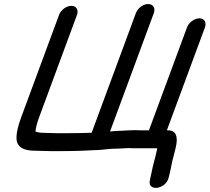

<svg xmlns="http://www.w3.org/2000/svg" viewBox="-20 -745 1040 953"><path d="M617.9 -10C626.2 -9.4 637.6 -9 646.3 -9H760.8C757 7.7 753.8 23.1 749.2 40.5L743.8 60.5C735.1 92.6 731 120.8 724.1 149.1C709.7 207.8 802.7 195.4 816.8 137.9L822.6 114.3C828.4 92.2 831.3 69.2 835.9 51.4L841.2 31.5C844.5 19.5 847.5 7.8 850.1 -3.5L853.2 -17.5C858.9 -42.4 866.8 -98 815.2 -98H808.2L997.2 -609C1005.7 -632 995.9 -654 969.8 -654C945 -654 917.4 -633.8 908.2 -609L719.2 -98H679.2C670.7 -98 661.9 -99 652.6 -99C626.7 -99 609.4 -97.3 582.9 -96C563.6 -95.9 545.6 -94.4 526.2 -92.4L743.5 -680C752.6 -704.8 739.9 -725 715.1 -725C689 -725 663 -703 654.5 -680L434.9 -86.1C399.6 -84.9 370 -84 325.1 -84H258.1C234.7 -84 212.2 -85.9 187.6 -86C171.2 -87.2 165.4 -89 156.6 -91.3C155.6 -103.9 163.7 -134.3 173.5 -161L362.1 -671C371 -695.1 359.5 -716 334.3 -716C309.1 -716 282 -695.1 273.1 -671L84.5 -161C70.7 -123.5 60.2 -84.9 62.1 -54C65.4 -8.6 108 3 151.9 3C175.4 3 197.6 5 225.2 5H292.2C361.5 5 415.8 2 476.6 -1C477 -1 477.6 -1.1 478 -1.1L517.6 -5.1C529.3 -6.4 540.8 -7 552.6 -7C576.9 -7 596.4 -9.9 617.9 -10Z"/></svg>

Font: Just Breathe
Style: BdObl7
Weight: 400
Foundry: Cannot Into Space Fonts
Version: Version 0.72